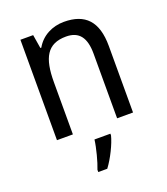

<svg xmlns="http://www.w3.org/2000/svg" viewBox="-140 -644 839 963"><g transform="rotate(-20 279.5 -162.5)"><path d="M313 -546C252 -546 194 -518 163 -463H158L146 -536H78V0H163V-278C163 -408 197 -473 298 -473C368 -473 399 -430 399 -345V0H484V-355C484 -487 426 -546 313 -546ZM341 70V61H256C251 103 232 175 218 209V221H266C298 179 331 111 341 70Z"/></g></svg>

Font: Noto Sans Lao SemiCondensed
Style: Regular
Weight: 400
Width: 4
Designer: Monotype Design Team
Foundry: Monotype Imaging Inc.
Version: Version 2.003